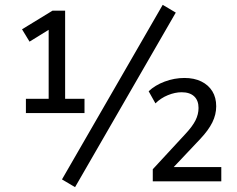

<svg xmlns="http://www.w3.org/2000/svg" viewBox="-20 -749 977 793"><path d="M87 -282V-341H181V-645H212L102 -577L71 -628L197 -705H249V-341H329V-282ZM290 24 236 -8 652 -729 706 -697ZM611 0V-50L746 -196Q775 -227 787.5 -252Q800 -277 800 -303Q800 -334 782 -351Q764 -368 730 -368Q703 -368 673.5 -356Q644 -344 622 -322L594 -372Q620 -397 660 -412Q700 -427 742 -427Q782 -427 811.5 -412.5Q841 -398 857 -372Q873 -346 873 -310Q873 -276 857 -243.5Q841 -211 807 -175L689 -50V-59H894V0Z"/></svg>

Font: NunitoSans1
Style: Book
Weight: 400
Designer: Vernon Adams
Foundry: Vernon Adams
Version: Version 3.101;gftools[0.9.27]